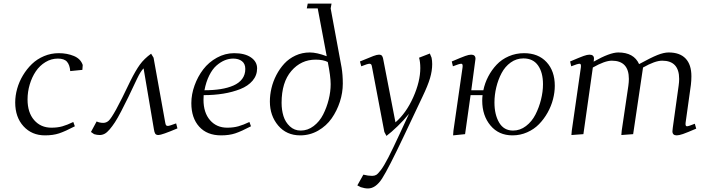

<svg xmlns="http://www.w3.org/2000/svg" viewBox="-20 -749 3920 1072"><path d="M64.9 -176.8Q64.9 -214.8 75.9 -253.9Q86.9 -293 108.2 -328.4Q129.4 -363.8 158.2 -391.6Q187 -419.4 226.1 -435.8Q265.1 -452.1 308.1 -452.1Q354.5 -452.1 392.3 -436.5Q430.2 -420.9 441.9 -386.2L439.9 -358.9L372.1 -352.1Q369.6 -386.2 354.2 -404.1Q338.9 -421.9 303.2 -421.9Q266.1 -421.9 233.9 -402.3Q201.7 -382.8 179.9 -350.6Q158.2 -318.4 146 -277.3Q133.8 -236.3 133.8 -193.8Q133.8 -120.6 170.7 -78.4Q207.5 -36.1 267.1 -36.1Q301.3 -36.1 328.1 -43.7Q355 -51.3 389.2 -67.9L397.9 -43.9Q343.8 -15.6 310.1 -4.4Q276.4 6.8 231 6.8Q157.7 6.8 111.3 -43.9Q64.9 -94.7 64.9 -176.8Z M487.8 -12.2 519.5 -70.8Q536.6 -63 556.6 -63Q573.7 -63 587.2 -75.4Q600.6 -87.9 628.4 -137.9Q656.2 -188 708.5 -297.9Q737.3 -355.5 761 -388.2Q784.7 -420.9 823.7 -449.2L837.4 -426.8L902.3 -65.9Q904.3 -52.7 907.7 -49.3Q911.1 -45.9 917.5 -45.9Q925.8 -45.9 963.4 -60.1L970.7 -32.2Q883.3 4.9 864.7 4.9Q851.6 4.9 846.7 -2.7Q841.8 -10.3 839.4 -26.9L781.7 -367.2Q765.6 -352.1 745.6 -310.1Q715.8 -246.6 696.5 -206.8Q677.2 -167 656.7 -127.7Q636.2 -88.4 621.8 -66.4Q607.4 -44.4 592.3 -26.6Q577.1 -8.8 564 -2Q550.8 4.9 536.6 4.9Q521.5 4.9 505.4 0Z M1048.3 -172.9Q1048.3 -222.2 1066.2 -271.7Q1084 -321.3 1114.7 -361.6Q1145.5 -401.9 1191.2 -427Q1236.8 -452.1 1287.6 -452.1Q1346.7 -452.1 1381.1 -428.5Q1415.5 -404.8 1415.5 -367.2Q1415.5 -328.1 1390.1 -298.3Q1364.7 -268.6 1321.3 -251.5Q1277.8 -234.4 1226.6 -226.1Q1175.3 -217.8 1117.2 -217.8Q1116.2 -205.6 1116.2 -191.9Q1116.2 -120.1 1152.6 -78.1Q1189 -36.1 1248.5 -36.1Q1283.2 -36.1 1311 -43.9Q1338.9 -51.8 1372.6 -67.9L1381.3 -43.9Q1327.1 -15.6 1293.5 -4.4Q1259.8 6.8 1214.4 6.8Q1136.2 6.8 1092.3 -41.7Q1048.3 -90.3 1048.3 -172.9ZM1121.6 -245.1Q1171.4 -245.1 1211.7 -251.5Q1252 -257.8 1283.4 -271.5Q1314.9 -285.2 1332.3 -308.6Q1349.6 -332 1349.6 -363.8Q1349.6 -393.1 1330.8 -407.5Q1312 -421.9 1282.2 -421.9Q1258.3 -421.9 1234.9 -412.4Q1211.4 -402.8 1188.7 -383.1Q1166 -363.3 1148.2 -327.6Q1130.4 -292 1121.6 -245.1Z M1486.8 -182.1Q1486.8 -218.8 1495.6 -256.3Q1504.4 -293.9 1522.9 -329.8Q1541.5 -365.7 1567.4 -393.8Q1593.3 -421.9 1630.1 -439Q1667 -456.1 1710 -456.1Q1748.5 -456.1 1804.2 -435.1L1753.9 -702.1H1692.9L1698.2 -729H1831.1L1826.2 -702.1L1887.2 -372.1Q1894 -331.5 1894 -282.2Q1894 -231.4 1877.7 -180.9Q1861.3 -130.4 1831.8 -88.1Q1802.2 -45.9 1756.1 -19.5Q1710 6.8 1656.2 6.8Q1579.6 6.8 1533.2 -48.1Q1486.8 -103 1486.8 -182.1ZM1552.2 -174.8Q1552.2 -134.8 1562.7 -100.8Q1573.2 -66.9 1598.4 -43.5Q1623.5 -20 1659.2 -20Q1698.2 -20 1731.2 -45.2Q1764.2 -70.3 1784.2 -109.6Q1804.2 -148.9 1815.2 -193.1Q1826.2 -237.3 1826.2 -278.8Q1826.2 -322.3 1810.1 -402.8Q1784.7 -416 1742.2 -416Q1661.1 -416 1606.7 -352.8Q1552.2 -289.6 1552.2 -174.8Z M1975.1 286.1 2008.8 226.1Q2035.6 232.9 2057.6 232.9Q2071.3 232.9 2080.8 227.3Q2090.3 221.7 2107.2 199.5Q2124 177.2 2148.7 129.4Q2173.3 81.5 2210.9 0L2263.7 -113.8Q2234.9 -78.1 2199.5 -43.9Q2164.1 -9.8 2137.7 9.8L2126 -12.2L2057.6 -372.1Q2055.7 -385.3 2052.5 -389.2Q2049.3 -393.1 2043 -393.1Q2032.7 -393.1 1997.1 -378.9L1989.7 -405.8Q2044.4 -428.7 2064.7 -436.3Q2085 -443.8 2095.7 -443.8Q2108.9 -443.8 2113.8 -436Q2118.7 -428.2 2121.1 -411.1L2188 -65.9Q2248 -117.7 2287.4 -206.1Q2326.7 -294.4 2326.7 -369.1Q2326.7 -402.8 2319.8 -426.8L2379.9 -450.2L2389.6 -426.8Q2393.1 -410.2 2393.1 -391.1Q2393.1 -353.5 2380.9 -312.3Q2368.7 -271 2338.9 -209L2236.8 6.8Q2148.9 192.4 2113.3 247.8Q2077.6 303.2 2034.7 303.2Q2016.1 303.2 1993.7 295.9Z M2502.4 -405.8Q2557.1 -429.2 2577.6 -436.5Q2598.1 -443.8 2610.4 -443.8Q2634.8 -443.8 2634.8 -420.9Q2634.8 -419.4 2634.3 -416.7Q2633.8 -414.1 2633.3 -409.4Q2632.8 -404.8 2632.3 -401.9L2611.3 -245.1H2678.7Q2687 -285.6 2706.1 -322Q2725.1 -358.4 2752.9 -387.9Q2780.8 -417.5 2820.6 -434.8Q2860.4 -452.1 2905.8 -452.1Q2985.4 -452.1 3031.5 -402.3Q3077.6 -352.5 3077.6 -270Q3077.6 -233.4 3067.6 -194.8Q3057.6 -156.2 3037.4 -120.1Q3017.1 -84 2989.5 -55.7Q2961.9 -27.3 2923.3 -10.3Q2884.8 6.8 2841.3 6.8Q2764.6 6.8 2718.5 -48.3Q2672.4 -103.5 2672.4 -187Q2672.4 -202.6 2674.3 -217.8H2607.4L2576.7 0L2509.8 6.8L2511.7 -19L2562.5 -372.1Q2565.4 -393.1 2555.7 -393.1Q2544.4 -393.1 2508.8 -378.9ZM2740.7 -176.8Q2740.7 -109.4 2766.8 -64.7Q2793 -20 2844.7 -20Q2883.8 -20 2916.7 -45.2Q2949.7 -70.3 2969.7 -109.6Q2989.7 -148.9 3000.7 -193.1Q3011.7 -237.3 3011.7 -278.8Q3011.7 -344.2 2984.1 -383.5Q2956.5 -422.9 2902.3 -422.9Q2863.3 -422.9 2831.5 -400.1Q2799.8 -377.4 2780.5 -340.8Q2761.2 -304.2 2751 -261.7Q2740.7 -219.2 2740.7 -176.8Z M3163.1 -405.8Q3217.8 -429.2 3238.3 -436.5Q3258.8 -443.8 3271 -443.8Q3296.4 -443.8 3296.4 -421.9Q3296.4 -416 3295.4 -411.1L3294.4 -404.8Q3384.8 -456.1 3432.1 -456.1Q3519 -456.1 3548.3 -391.1Q3614.3 -427.2 3650.4 -441.7Q3686.5 -456.1 3713.4 -456.1Q3775.9 -456.1 3808.1 -422.1Q3840.3 -388.2 3840.3 -323.2Q3840.3 -298.8 3837.4 -274.9L3808.1 -64.9Q3805.2 -43.9 3815.4 -43.9Q3824.7 -43.9 3859.4 -58.1L3867.2 -30.8Q3814.9 -8.3 3793 -0.7Q3771 6.8 3758.3 6.8Q3734.4 6.8 3734.4 -16.1Q3734.4 -19.5 3736.3 -35.2L3769 -270Q3772 -291.5 3772 -308.1Q3772 -410.2 3677.2 -410.2Q3637.2 -410.2 3570.3 -372.1L3515.1 0L3449.2 4.9L3451.2 -19L3488.3 -270Q3491.2 -291.5 3491.2 -308.1Q3491.2 -410.2 3396 -410.2Q3356.9 -410.2 3290 -372.1L3237.3 0L3170.4 4.9L3172.4 -19L3223.1 -372.1Q3226.1 -393.1 3216.3 -393.1Q3205.1 -393.1 3169.4 -378.9Z"/></svg>

Font: Dehuti Alt
Style: Italic
Weight: 400
Version: Version 1.2